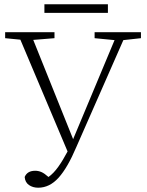

<svg xmlns="http://www.w3.org/2000/svg" viewBox="-20 -824 687 895"><path d="M4 -646V-674H234V-646L135 -638L321 -175L322 -178L514 -637L421 -646V-674H637V-646L555 -637L336 -139Q295 -42 253 4.5Q211 51 158 51Q133 51 115 38.5Q97 26 95 1Q107 -28 144 -28Q159 -28 173 -22Q187 -16 206 1Q230 -16 252 -47Q274 -78 295 -118L75 -639ZM187 -764V-804H483V-764Z"/></svg>

Font: Source Serif Pro Light
Style: Regular
Weight: 300
Designer: Frank Grießhammer
Foundry: Adobe Systems Incorporated
Version: Version 3.001;hotconv 1.0.111;makeotfexe 2.5.65597